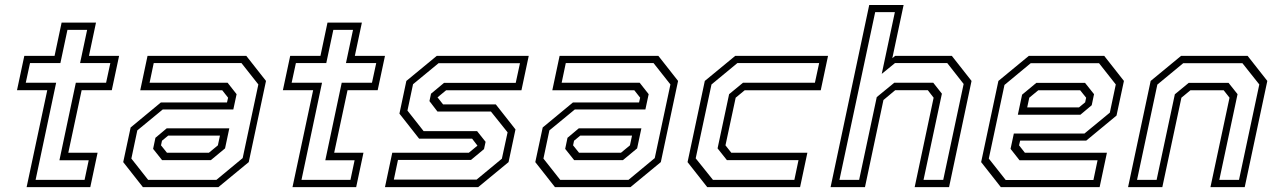

<svg xmlns="http://www.w3.org/2000/svg" viewBox="-20 -770 5254 790"><path d="M89.5 0 174.5 -399H50L80 -540H204.5L233.5 -677H375L346 -540H470L440 -399H316L261 -141.5H381.5L351.5 0ZM126.5 -30H328L345 -110.5H224.5L292 -429.5H416.5L434 -510.5H309.5L338.5 -647H257.5L228.5 -510.5H103.5L86 -429.5H211Z M568 0 487 -103 517.5 -245.5 642 -348.5H914L918.5 -368L894.5 -398.5H557L587 -540H993.5L1074.5 -437L1003.5 -103L878.5 0ZM647 -111 610 -157.5 619.5 -203 666 -242H923.5L906 -159.5L847.5 -111ZM589.5 -30H870.5L978.5 -119.5L1043 -422.5L973.5 -510.5H612.5L595.5 -429.5H916.5L953.5 -382.5L940 -319.5H649.5L545 -233.5L520.5 -117.5ZM667 -141.5H839.5L876.5 -172L885 -212H672L646.5 -191L642.5 -172Z M1183.5 0 1268.5 -399H1144L1174 -540H1298.5L1327.5 -677H1469L1440 -540H1564L1534 -399H1410L1355 -141.5H1475.5L1445.5 0ZM1220.5 -30H1422L1439 -110.5H1318.5L1386 -429.5H1510.5L1528 -510.5H1403.5L1432.5 -647H1351.5L1322.5 -510.5H1197.5L1180 -429.5H1305Z M1564 0 1594 -141.5H1909L1946 -172L1945.5 -169.5L1922.5 -199.5H1704.5L1623.5 -302.5L1652 -437L1777 -540H2155.5L2125.5 -398.5H1815.5L1778.5 -368L1779 -371L1803 -340.5H2020L2101 -237.5L2072.5 -103L1947.5 0ZM1600.5 -31H1941L2045 -117L2068.5 -225.5L2000 -311H1780L1747 -354L1753.5 -384.5L1807 -429H2102L2119.5 -510H1784.5L1679.5 -423.5L1656.5 -315L1723 -230.5H1943L1978 -186.5L1971.5 -156.5L1918 -112H1617.5Z M2263.5 0 2182.5 -103 2213 -245.5 2337.5 -348.5H2609.5L2614 -368L2590 -398.5H2252.5L2282.5 -540H2689L2770 -437L2699 -103L2574 0ZM2342.5 -111 2305.5 -157.5 2315 -203 2361.5 -242H2619L2601.5 -159.5L2543 -111ZM2285 -30H2566L2674 -119.5L2738.5 -422.5L2669 -510.5H2308L2291 -429.5H2612L2649 -382.5L2635.5 -319.5H2345L2240.5 -233.5L2216 -117.5ZM2362.5 -141.5H2535L2572 -172L2580.5 -212H2367.5L2342 -191L2338 -172Z M2890 0 2809 -103 2880 -437 3005 -540H3387L3357 -398.5H3044L3007 -368L2965 -172L2989 -141.5H3302L3272 0ZM2913.5 -30H3248.5L3265.5 -111H2971L2932.5 -159.5L2980 -382.5L3037 -429.5H3333L3350.5 -510.5H3014L2907.5 -422.5L2842.5 -118.5Z M3397.5 0 3556.5 -749.5H3698L3651.5 -530.5L3663 -540H3896.5L3977.5 -437L3885 0H3743.5L3821.5 -368L3797.5 -399H3663.5L3615 -358.5L3539 0ZM3434 -30H3515L3587.5 -370.5L3659.5 -429.5H3820L3855.5 -384.5L3780 -30H3861L3945 -424.5L3877.5 -510.5H3662.5L3608 -466L3662 -720H3581Z M4523.5 -540 4604.5 -437 4574 -294.5 4449.5 -191.5H4177.5L4173 -172L4197 -141.5H4534.5L4504.5 0H4098L4017 -103L4088 -437L4213 -540ZM4444.5 -429 4481.5 -382.5 4472 -337 4425.5 -298H4168L4185.5 -380.5L4244 -429ZM4502 -510H4221L4113 -420.5L4048.5 -117.5L4118 -29.5H4479L4496 -110.5H4175L4138 -157.5L4151.5 -220.5H4442L4546.5 -306.5L4571 -422.5ZM4424.5 -398.5H4252L4215 -368L4206.5 -328H4419.5L4445 -349L4449 -368Z M4621.5 0 4714.5 -437 4839.5 -540H5113.5L5194.5 -437L5101.5 0H4960.5L5039 -368L5015 -398.5H4878L4841 -368L4762.5 0ZM4658.5 -30H4739L4814 -382L4871 -429H5035L5072 -382.5L4997 -30H5078L5161.5 -422.5L5092 -510H4848.5L4742 -422Z"/></svg>

Font: Tourney Light
Style: Italic
Weight: 300
Italic angle: -12°
Version: Version 1.015